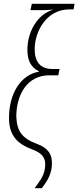

<svg xmlns="http://www.w3.org/2000/svg" viewBox="-20 -780 409 1002"><path d="M161 202H198C228 164 250 126 251 77C253 26 231 -8 173 -29C96 -58 68 -94 65 -173C66 -289 124 -387 237 -387H284L291 -420H253C192 -420 161 -456 161 -523C161 -618 224 -731 342 -731H364L369 -760H146L139 -727H203C219 -727 238 -728 259 -730C173 -706 123 -611 123 -521C123 -467 139 -430 183 -408V-406C86 -389 27 -289 27 -165C27 -75 67 -30 151 1C202 20 217 46 216 81C214 133 193 157 161 202Z"/></svg>

Font: Noto Sans ExtraCondensed ExtraLight
Style: Italic
Weight: 200
Width: 2
Italic angle: -12°
Designer: Monotype Design Team
Foundry: Monotype Imaging Inc.
Version: Version 2.013